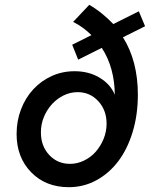

<svg xmlns="http://www.w3.org/2000/svg" viewBox="-20 -769 623 798"><path d="M305 -521 280 -583 360 -623Q344 -639 325 -653Q306 -667 284 -678L351 -749Q380 -732 405 -711.5Q430 -691 451 -669L557 -722L583 -660L491 -614Q522 -565 537.5 -505Q553 -445 553 -376Q553 -292 531.5 -221Q510 -150 472 -99.5Q434 -49 381 -20Q328 9 266 9Q170 9 109.5 -53Q49 -115 49 -212Q49 -267 67.5 -315Q86 -363 118.5 -398Q151 -433 195 -453Q239 -473 290 -473Q350 -473 395 -445.5Q440 -418 457 -375Q457 -429 443.5 -479Q430 -529 403 -570ZM271 -88Q301 -88 329 -101.5Q357 -115 377.5 -138Q398 -161 410.5 -191.5Q423 -222 423 -255Q423 -311 388.5 -348.5Q354 -386 303 -386Q272 -386 244.5 -372.5Q217 -359 196 -336Q175 -313 162.5 -283Q150 -253 150 -219Q150 -162 184.5 -125Q219 -88 271 -88Z"/></svg>

Font: Red Hat Text Medium
Style: Italic
Weight: 500
Italic angle: -12°
Designer: Pentagram / MCKL
Foundry: Pentagram / MCKL
Version: Version 1.003; Red Hat Text Medium Italic